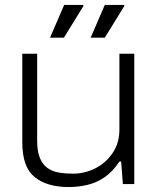

<svg xmlns="http://www.w3.org/2000/svg" viewBox="-20 -743 639 775"><path d="M258 12Q169 12 119.5 -28.5Q70 -69 70 -168V-526H130V-176Q130 -132 141 -105.5Q152 -79 171.5 -65Q191 -51 217.5 -46.5Q244 -42 274 -42Q321 -42 363.5 -63Q406 -84 434 -124.5Q462 -165 462 -220V-526H522V0H476L469 -91H462Q435 -50 402 -27.5Q369 -5 332 3.5Q295 12 258 12ZM182 -591 239 -723H316L317 -719L238 -591ZM346 -591 403 -723H481L482 -719L403 -591Z"/></svg>

Font: Archivo SemiExpanded ExtraLight
Style: Regular
Weight: 250
Width: 6
Designer: Hector Gatti
Foundry: Omnibus-Type
Version: Version 2.001